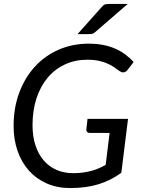

<svg xmlns="http://www.w3.org/2000/svg" viewBox="-20 -946 720 974"><path d="M424 -343H629.5L595.5 -69.5Q568.5 -50 539.8 -35.5Q511 -21 479.2 -11.2Q447.5 -1.5 412 3.2Q376.5 8 335.5 8Q270.5 8 217.5 -15.2Q164.5 -38.5 127 -80.2Q89.5 -122 69.2 -180Q49 -238 49 -307Q49 -399.5 77.8 -476.2Q106.5 -553 157.2 -608.2Q208 -663.5 277.8 -694Q347.5 -724.5 430 -724.5Q472 -724.5 505.8 -717.5Q539.5 -710.5 567.2 -698Q595 -685.5 617.2 -668.5Q639.5 -651.5 658 -631.5L628 -592.5Q620.5 -582 610.2 -579.5Q600 -577 589 -584Q578 -590.5 564.8 -600.8Q551.5 -611 532.5 -620.2Q513.5 -629.5 487 -636.2Q460.5 -643 423 -643Q361.5 -643 310.2 -619.5Q259 -596 222.2 -552.5Q185.5 -509 165.2 -447.5Q145 -386 145 -310.5Q145 -254 159.8 -209Q174.5 -164 201.5 -132.5Q228.5 -101 266.5 -84.2Q304.5 -67.5 351 -67.5Q377 -67.5 399.5 -70.5Q422 -73.5 442 -78.8Q462 -84 480 -91.8Q498 -99.5 516 -109.5L536 -271.5H436Q427 -271.5 422 -276.8Q417 -282 418 -289.5ZM628 -926 462.5 -783Q454 -776 447.8 -774.5Q441.5 -773 431.5 -773H373.5L495.5 -910Q504.5 -921 512.5 -923.5Q520.5 -926 535.5 -926Z"/></svg>

Font: Lato 2
Style: Italic
Weight: 400
Italic angle: -7°
Designer: Lukasz Dziedzic with Adam Twardoch and Botio Nikoltchev
Foundry: tyPoland Lukasz Dziedzic
Version: Version 2.015; 2015-08-06; http://www.latofonts.com/